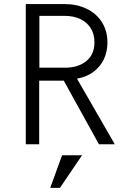

<svg xmlns="http://www.w3.org/2000/svg" viewBox="-20 -709 630 945"><path d="M106.9 -689H297.9Q357.9 -689 406 -666Q454.1 -643.1 481.4 -600.1Q508.8 -557.1 508.8 -500Q508.8 -453.6 490.5 -416Q472.2 -378.4 438.2 -354Q404.3 -329.6 358.9 -321.8L544.9 1H466.8L293.9 -312H172.9V1H106.9ZM311 -376Q371.1 -378.9 408 -411.1Q444.8 -443.4 444.8 -501Q444.8 -542 426 -571.3Q407.2 -600.6 374.3 -615.7Q341.3 -630.9 298.8 -630.9H173.8V-376ZM227.1 215.8 285.6 55.2H383.8L274.9 215.8Z"/></svg>

Font: Acari Sans Light
Style: Regular
Weight: 300
Designer: Alfredo Marco Pradil and Stefan Peev
Foundry: Hanken Design Co.
Version: Version 1.045;January 11, 2019;FontCreator 11.5.0.2425 64-bi